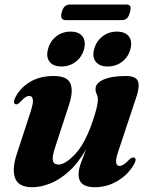

<svg xmlns="http://www.w3.org/2000/svg" viewBox="-20 -794 635 826"><path d="M557.5 -116Q569.5 -110.5 557 -88Q532 -43.5 486.5 -16Q441 11.5 387.5 11.5Q318 11.5 318 -43.5Q318 -64.5 328.2 -93Q338.5 -121.5 350.5 -151.5Q315 -90.5 274.5 -54.8Q234 -19 193.8 -3.8Q153.5 11.5 119.5 11.5Q60.5 11.5 45.5 -26.5Q30.5 -64.5 51.5 -129L112 -314.5Q124.5 -353.5 121 -367.5Q117.5 -381.5 106.5 -381.5Q98 -381.5 89 -375.5Q80 -369.5 66.5 -354.5Q59 -347.5 54.8 -345.8Q50.5 -344 46 -346Q34 -351.5 46.5 -376Q67.5 -416.5 109.5 -441.8Q151.5 -467 211 -467Q270 -467 283.2 -434.2Q296.5 -401.5 276.5 -342L217.5 -161Q203.5 -120 207.5 -103Q211.5 -86 232 -86Q260 -86 301.2 -128.8Q342.5 -171.5 374 -259Q401 -334.5 401 -366Q401 -379.5 396 -389Q391 -398.5 391 -411.5Q391 -436.5 425.8 -451.8Q460.5 -467 522.5 -467Q565 -467 573.5 -444.2Q582 -421.5 566.5 -376.5L489 -143.5Q477 -108 479.8 -94Q482.5 -80 494 -80Q502 -80 511.8 -86Q521.5 -92 537 -108.5Q549.5 -119 557.5 -116ZM244 -508Q209 -508 193.2 -528.5Q177.5 -549 186.5 -582.5Q195.5 -617 222 -637.5Q248.5 -658 283.5 -658Q319 -658 334.8 -637.5Q350.5 -617 341.5 -582.5Q332.5 -549 306 -528.5Q279.5 -508 244 -508ZM443 -508Q408 -508 392 -528.5Q376 -549 385 -582.5Q394 -616.5 420.8 -637.2Q447.5 -658 482.5 -658Q518.5 -658 534.2 -637.5Q550 -617 541 -582.5Q532 -549 505.5 -528.5Q479 -508 443 -508ZM245.5 -741Q254 -774.5 280.5 -774.5H523Q536 -774.5 540.2 -767.5Q544.5 -760.5 539 -741.5Q534.5 -723 526 -715.2Q517.5 -707.5 504.5 -707.5H262Q236.5 -707.5 245.5 -741Z"/></svg>

Font: Fraunces 72pt S000
Style: Bold Italic
Weight: 700
Italic angle: -16°
Version: Version 1.000; ttfautohint (v1.8.3)